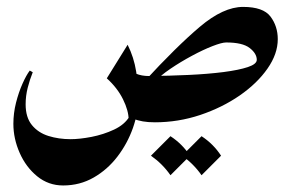

<svg xmlns="http://www.w3.org/2000/svg" viewBox="-20 -328 860 567"><path d="M419.4 -103.5 438 33.2Q417 33.2 401.9 30.5Q386.7 27.8 372.6 22.5L353.5 -130.9Q377.4 -103.5 419.4 -103.5ZM356.9 -195.8Q375.5 -158.7 382.1 -116.9Q388.7 -75.2 388.7 -41Q388.7 3.9 372.6 49.8Q356.4 95.7 326.9 134.3Q297.4 172.9 256.6 196.3Q215.8 219.7 166.5 219.7Q123 219.7 89.8 192.6Q56.6 165.5 38.1 123.5Q19.5 81.5 19.5 37.6Q19.5 6.3 27.3 -24.7Q35.2 -55.7 46.4 -80.8Q57.6 -106 67.9 -119.6L76.7 -114.7Q67.9 -92.8 61.8 -68.8Q55.7 -44.9 55.7 -20Q55.7 18.6 74.2 41.3Q92.8 64 123 73.5Q153.3 83 188.5 83Q215.3 83 250.5 76.2Q285.6 69.3 316.9 54.7Q348.1 40 362.3 16.1L359.9 25.9Q359.9 -1 343.3 -34.7Q326.7 -68.4 295.4 -96.7ZM697.8 -307.6Q757.3 -307.6 778.8 -279.1Q800.3 -250.5 800.3 -212.4Q800.3 -168.9 770 -125.5Q739.7 -82 688 -46.1Q636.2 -10.3 571.3 11.5Q506.3 33.2 437 33.2L418.5 -103.5Q480 -104 537.4 -106.7Q594.7 -109.4 640.1 -115.2Q685.5 -121.1 711.9 -129.9Q738.3 -138.7 738.3 -151.4Q738.3 -169.9 717.3 -186.3Q696.3 -202.6 647.9 -202.6Q635.3 -202.6 607.7 -191.9Q580.1 -181.2 546.9 -163.3Q513.7 -145.5 483.4 -125Q453.1 -104.5 435.1 -84.5L405.3 -86.4Q501 -190.4 570.3 -249Q639.6 -307.6 697.8 -307.6ZM483.4 74.2Q518.6 97.2 541 131.8L483.4 189.5Q460.4 156.2 425.8 131.8ZM575.2 74.2Q610.4 97.2 632.8 131.8L575.2 189.5Q552.2 156.2 517.6 131.8Z"/></svg>

Font: Lateef ExtraBold
Style: Regular
Weight: 800
Designer: SIL International
Foundry: SIL International
Version: Version 4.200